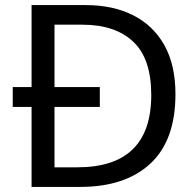

<svg xmlns="http://www.w3.org/2000/svg" viewBox="-20 -734 770 754"><path d="M317 -714Q424 -714 503 -674Q582 -634 625.5 -556.5Q669 -479 669 -364Q669 -183 570.5 -91.5Q472 0 295 0H104V-314H30V-392H104V-714ZM304 -637H194V-392H372V-314H194V-77H284Q574 -77 574 -361Q574 -504 503 -570.5Q432 -637 304 -637Z"/></svg>

Font: Noto Sans Palmyrene
Style: Regular
Weight: 400
Designer: Monotype Design Team
Foundry: Monotype Imaging Inc.
Version: Version 2.001; ttfautohint (v1.8.4.7-5d5b)